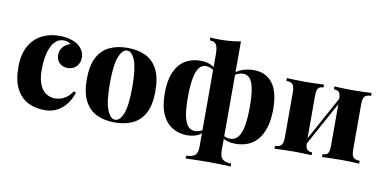

<svg xmlns="http://www.w3.org/2000/svg" viewBox="-82 -962 2758 1384"><g transform="rotate(10 1297.5 -269.5)"><path d="M285 -532Q327 -532 360 -523.5Q393 -515 414 -502Q440 -486 456 -461Q472 -436 472 -403Q472 -365 447 -339.5Q422 -314 384 -314Q345 -314 322.5 -337Q300 -360 300 -396Q300 -431 322 -455Q344 -479 374 -487Q366 -495 353.5 -500Q341 -505 324 -505Q290 -505 267 -485.5Q244 -466 229.5 -432.5Q215 -399 208.5 -357.5Q202 -316 202 -272Q202 -198 221.5 -156.5Q241 -115 270.5 -98.5Q300 -82 331 -82Q347 -82 368 -87Q389 -92 412.5 -108Q436 -124 457 -156L474 -150Q463 -111 437 -73Q411 -35 370 -10.5Q329 14 270 14Q204 14 150.5 -13Q97 -40 65 -100Q33 -160 33 -257Q33 -351 66 -411.5Q99 -472 156.5 -502Q214 -532 285 -532Z M785 -532Q860 -532 916.5 -505.5Q973 -479 1004.5 -419Q1036 -359 1036 -259Q1036 -159 1004.5 -99Q973 -39 916.5 -12.5Q860 14 785 14Q711 14 654.5 -12.5Q598 -39 566 -99Q534 -159 534 -259Q534 -359 566 -419Q598 -479 654.5 -505.5Q711 -532 785 -532ZM785 -512Q750 -512 726.5 -452.5Q703 -393 703 -259Q703 -125 726.5 -65.5Q750 -6 785 -6Q821 -6 844 -65.5Q867 -125 867 -259Q867 -393 844 -452.5Q821 -512 785 -512Z M1581 -720V80Q1581 128 1603.5 144Q1626 160 1665 160V181Q1641 180 1595.5 178.5Q1550 177 1500 177Q1451 177 1405.5 178.5Q1360 180 1335 181V160Q1375 160 1397 144Q1419 128 1419 80V-600Q1419 -645 1406.5 -666.5Q1394 -688 1359 -688V-709Q1375 -708 1390.5 -707Q1406 -706 1427 -706Q1468 -706 1507.5 -709.5Q1547 -713 1581 -720ZM1319 -532Q1361 -532 1392 -518.5Q1423 -505 1445 -474L1432 -468Q1419 -485 1400 -493Q1381 -501 1365 -501Q1319 -501 1296.5 -441.5Q1274 -382 1274 -257Q1274 -169 1285 -118.5Q1296 -68 1316.5 -47Q1337 -26 1365 -26Q1384 -26 1402 -33Q1420 -40 1428 -49L1430 -32Q1414 -9 1383 2.5Q1352 14 1314 14Q1254 14 1206.5 -15Q1159 -44 1132 -103.5Q1105 -163 1105 -258Q1105 -351 1131.5 -411.5Q1158 -472 1206 -502Q1254 -532 1319 -532ZM1709 -532Q1797 -532 1846 -469.5Q1895 -407 1895 -277Q1895 -201 1878 -145.5Q1861 -90 1831 -54.5Q1801 -19 1760 -2.5Q1719 14 1670 14Q1638 14 1608.5 5.5Q1579 -3 1559 -25L1568 -40Q1577 -26 1592.5 -20.5Q1608 -15 1623 -15Q1661 -15 1683.5 -43Q1706 -71 1716 -127Q1726 -183 1726 -264Q1726 -353 1715.5 -402.5Q1705 -452 1685.5 -472.5Q1666 -493 1638 -493Q1619 -493 1599 -485Q1579 -477 1572 -463L1568 -479Q1581 -497 1604.5 -509Q1628 -521 1656 -526.5Q1684 -532 1709 -532Z M2573 -517V-496Q2540 -496 2526.5 -481Q2513 -466 2513 -424V-93Q2513 -51 2526.5 -36Q2540 -21 2573 -21V0Q2553 -1 2513.5 -2.5Q2474 -4 2437 -4Q2397 -4 2358.5 -2.5Q2320 -1 2301 0V-21Q2329 -21 2340 -36Q2351 -51 2351 -93V-424Q2351 -466 2340 -481Q2329 -496 2301 -496V-517Q2319 -516 2355 -514.5Q2391 -513 2429 -513Q2469 -513 2510.5 -514.5Q2552 -516 2573 -517ZM2225 -517V-496Q2197 -496 2186 -481Q2175 -466 2175 -424V-93Q2175 -51 2186 -36Q2197 -21 2225 -21V0Q2206 -1 2170 -2.5Q2134 -4 2097 -4Q2056 -4 2015 -2.5Q1974 -1 1953 0V-21Q1986 -21 1999.5 -36Q2013 -51 2013 -93V-424Q2013 -466 1999.5 -481Q1986 -496 1953 -496V-517Q1972 -516 2011.5 -514.5Q2051 -513 2089 -513Q2129 -513 2167 -514.5Q2205 -516 2225 -517ZM2363 -458 2380 -449 2155 -39 2138 -48Z"/></g></svg>

Font: Playfair Display ExtraBold
Style: Regular
Weight: 800
Designer: Claus Eggers Sørensen
Foundry: Claus Eggers Sørensen
Version: Version 1.203